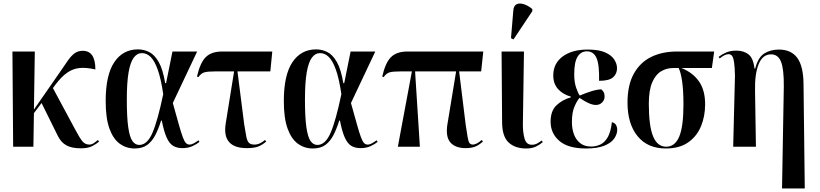

<svg xmlns="http://www.w3.org/2000/svg" viewBox="-20 -826 4614 1081"><path d="M54 0 50 -536H176L171 -209L316 -418Q343 -458 362 -485Q381 -512 400 -526Q419 -540 446 -540Q517 -540 517 -435Q465 -447 427.5 -443Q390 -439 358.5 -417Q327 -395 294 -352L278 -330L400 -103Q428 -50 443.5 -31Q459 -12 483 -12Q496 -12 508.5 -20.5Q521 -29 531 -38L538 -29Q525 -17 500.5 -4Q476 9 436 9Q384 9 354 -7.5Q324 -24 306 -60L214 -246L171 -189L168 0Z M738 10Q691 10 654 -17Q617 -44 596 -102.5Q575 -161 575 -257Q575 -404 623.5 -476Q672 -548 757 -548Q790 -548 820 -533Q850 -518 873.5 -477Q897 -436 910 -358H915L951 -536H1090L953 -246Q974 -171 987 -124.5Q1000 -78 1009 -54Q1018 -30 1026.5 -21Q1035 -12 1047 -12Q1059 -12 1073 -20Q1087 -28 1098 -36L1103 -27Q1087 -14 1063 -3Q1039 8 1007 8Q977 8 955.5 -4.5Q934 -17 918.5 -51Q903 -85 891 -147H887Q873 -102 855 -66.5Q837 -31 809.5 -10.5Q782 10 738 10ZM764 -10Q809 -10 838.5 -78.5Q868 -147 899 -296Q886 -384 868 -434Q850 -484 828 -505.5Q806 -527 779 -527Q752 -527 733 -501.5Q714 -476 704 -419Q694 -362 694 -265Q694 -165 702 -109.5Q710 -54 725.5 -32Q741 -10 764 -10Z M1370 8Q1228 8 1251 -132L1298 -424H1193Q1148 -424 1130 -418.5Q1112 -413 1097 -392L1089 -395Q1107 -474 1139 -505Q1171 -536 1231 -536H1513L1502 -424H1317L1355 -125Q1362 -81 1367 -56Q1372 -31 1382 -21.5Q1392 -12 1412 -12Q1429 -12 1444.5 -19.5Q1460 -27 1472 -38L1479 -29Q1454 -8 1431 0Q1408 8 1370 8Z M1741 10Q1694 10 1657 -17Q1620 -44 1599 -102.5Q1578 -161 1578 -257Q1578 -404 1626.5 -476Q1675 -548 1760 -548Q1793 -548 1823 -533Q1853 -518 1876.5 -477Q1900 -436 1913 -358H1918L1954 -536H2093L1956 -246Q1977 -171 1990 -124.5Q2003 -78 2012 -54Q2021 -30 2029.5 -21Q2038 -12 2050 -12Q2062 -12 2076 -20Q2090 -28 2101 -36L2106 -27Q2090 -14 2066 -3Q2042 8 2010 8Q1980 8 1958.5 -4.5Q1937 -17 1921.5 -51Q1906 -85 1894 -147H1890Q1876 -102 1858 -66.5Q1840 -31 1812.5 -10.5Q1785 10 1741 10ZM1767 -10Q1812 -10 1841.5 -78.5Q1871 -147 1902 -296Q1889 -384 1871 -434Q1853 -484 1831 -505.5Q1809 -527 1782 -527Q1755 -527 1736 -501.5Q1717 -476 1707 -419Q1697 -362 1697 -265Q1697 -165 1705 -109.5Q1713 -54 1728.5 -32Q1744 -10 1767 -10Z M2220 0 2299 -424H2236Q2191 -424 2173 -418.5Q2155 -413 2140 -392L2132 -395Q2150 -474 2182 -505Q2214 -536 2274 -536H2701L2689 -424H2565L2602 -123Q2609 -77 2613 -53Q2617 -29 2623.5 -20.5Q2630 -12 2643 -12Q2652 -12 2665 -18.5Q2678 -25 2692 -38L2699 -29Q2675 -8 2654 0Q2633 8 2602 8Q2542 8 2514.5 -25.5Q2487 -59 2500 -132L2548 -424H2317L2344 0Z M2942 10Q2881 10 2844.5 -23Q2808 -56 2807 -135L2804 -536H2930L2924 -133Q2923 -83 2933 -47Q2943 -11 2974 -11Q2991 -11 3004 -18Q3017 -25 3030 -35L3036 -26Q3019 -11 2997 -0.5Q2975 10 2942 10ZM2871 -604 2857 -611 2870 -766Q2872 -794 2888.5 -802Q2905 -810 2929 -802.5Q2953 -795 2977 -775V-763Z M3279 10Q3179 10 3129.5 -32.5Q3080 -75 3080 -141Q3080 -201 3112.5 -232.5Q3145 -264 3194 -278V-282Q3148 -295 3121.5 -325Q3095 -355 3095 -401Q3095 -469 3148 -508Q3201 -547 3289 -547Q3351 -547 3387 -531Q3423 -515 3438.5 -490.5Q3454 -466 3454 -442Q3454 -410 3431.5 -390.5Q3409 -371 3353 -371Q3355 -462 3338.5 -499.5Q3322 -537 3284 -537Q3251 -537 3232 -507Q3213 -477 3213 -409Q3213 -364 3223.5 -333Q3234 -302 3244 -288Q3277 -302 3308.5 -312Q3340 -322 3365 -323Q3372 -318 3378 -308.5Q3384 -299 3384 -283Q3384 -263 3370 -249Q3356 -235 3335 -235Q3316 -235 3292.5 -246Q3269 -257 3243 -275Q3228 -258 3214 -225Q3200 -192 3200 -139Q3200 -102 3211 -71Q3222 -40 3246 -20.5Q3270 -1 3308 -1Q3336 -1 3360.5 -12.5Q3385 -24 3402 -54Q3419 -84 3425 -138Q3442 -134 3448.5 -122Q3455 -110 3455 -95Q3455 -71 3438.5 -46.5Q3422 -22 3383 -6Q3344 10 3279 10Z M3729 10Q3626 10 3569.5 -59.5Q3513 -129 3513 -248Q3513 -347 3548.5 -411Q3584 -475 3646.5 -505.5Q3709 -536 3792 -536H4001L3988 -443H3817Q3881 -417 3915.5 -367.5Q3950 -318 3950 -239Q3950 -171 3926.5 -114.5Q3903 -58 3854 -24Q3805 10 3729 10ZM3731 0Q3780 0 3804 -56.5Q3828 -113 3828 -238Q3828 -317 3820.5 -368Q3813 -419 3801 -443H3770Q3733 -443 3702 -424.5Q3671 -406 3652 -362Q3633 -318 3633 -242Q3633 -117 3657 -58.5Q3681 0 3731 0Z M4383 235 4393 -338Q4394 -436 4377.5 -478Q4361 -520 4321 -520Q4274 -520 4251.5 -465Q4229 -410 4231 -315L4236 0H4108L4118 -400Q4117 -449 4113 -475.5Q4109 -502 4101.5 -511.5Q4094 -521 4082 -521Q4061 -521 4032 -497L4026 -506Q4046 -521 4069.5 -531Q4093 -541 4126 -541Q4166 -541 4193.5 -520.5Q4221 -500 4228 -440H4232Q4248 -503 4283 -525Q4318 -547 4365 -547Q4434 -547 4468.5 -500.5Q4503 -454 4504 -353L4511 235Z"/></svg>

Font: Noto Serif Display Condensed SemiBold
Style: Regular
Weight: 600
Width: 3
Designer: Monotype Design Team
Foundry: Monotype Imaging Inc.
Version: Version 2.009